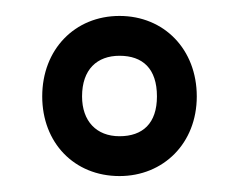

<svg xmlns="http://www.w3.org/2000/svg" viewBox="-20 -461 304 241"><path d="M83 -340C83 -374 102 -391 130 -391C159 -391 177 -375 177 -340C177 -306 159 -290 130 -290C101 -290 83 -309 83 -340ZM130 -240C185 -240 227 -281 227 -340C227 -399 186 -441 130 -441C74 -441 33 -399 33 -340C33 -282 73 -240 130 -240Z"/></svg>

Font: Asimov
Style: NarOu
Weight: 500
Designer: Google
Version: Version 2.000980; 2014